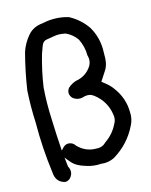

<svg xmlns="http://www.w3.org/2000/svg" viewBox="-117 -817 733 929"><g transform="rotate(-15 250.0 -352.5)"><path d="M185 -734Q252 -749 316 -730Q369 -702 403 -653Q439 -592 435 -520Q436 -491 432 -470.5Q428 -450 417.5 -434Q407 -418 387 -387Q425 -359 438 -339Q483 -280 483 -208Q485 -175 470 -146Q430 -63 350 -15Q318 1 283 -4Q244 -1 207 -14Q164 -27 145.5 -48Q127 -69 120 -79L125 -33Q142 -2 120 24Q109 36 93 36Q48 26 45 -24Q28 -150 29 -278Q25 -359 30 -439Q44 -533 68 -623Q82 -664 110 -697Q138 -730 185 -734ZM281 -657Q250 -664 226.5 -660Q203 -656 184.5 -653Q166 -650 158.5 -630Q151 -610 145 -593Q122 -515 110 -433Q104 -354 108 -274Q110 -204 116 -115Q122 -122 128 -128Q140 -140 155 -140Q177 -139 189 -120Q228 -80 283 -81Q311 -79 331 -100Q372 -128 394 -173Q407 -194 402 -219Q392 -287 338 -329Q327 -338 315.5 -340.5Q304 -343 290 -340Q257 -328 231 -349Q210 -373 228 -399Q251 -421 283 -426Q324 -437 348 -473Q364 -498 355 -528Q355 -572 335 -612Q314 -642 281 -657Z"/></g></svg>

Font: Kosefont JP
Style: Regular
Weight: 400
Designer: Nozomi Seto 瀬戸のぞみ
Version: Version 3.00;June 19, 2020